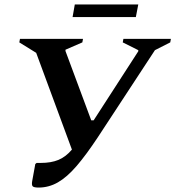

<svg xmlns="http://www.w3.org/2000/svg" viewBox="-20 -835 790 865"><path d="M421 -217Q368 -137 325 -87Q282 -37 241 -13.5Q200 10 154 10Q132 10 127 4Q122 -2 125 -19L139 -96L145 -101H164Q210 -101 243 -114.5Q276 -128 304 -161L143 -597L67 -644L70 -660H354L351 -644L275 -611V-605L391 -293H402L603 -604V-609L533 -644L536 -660H750L747 -644L678 -609ZM307 -758 317 -815H603L592 -758Z"/></svg>

Font: Spectral SC
Style: Bold Italic
Weight: 700
Italic angle: -10°
Designer: Jean-Baptiste Levee
Foundry: Production Type
Version: Version 2.001